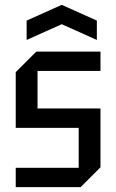

<svg xmlns="http://www.w3.org/2000/svg" viewBox="-20 -773 480 793"><path d="M45 0V-80H305V-245H45V-475L130 -560H395V-480H135V-325H395V-82L313 0ZM90 -608V-688L235 -753L380 -688V-608L235 -673Z"/></svg>

Font: Tektur SemiCondensed
Style: Regular
Weight: 400
Width: 4
Designer: Adam Jagosz
Foundry: Adam Jagosz
Version: Version 1.005;gftools[0.9.30]